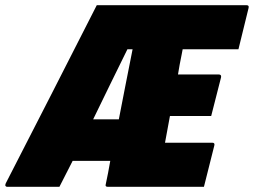

<svg xmlns="http://www.w3.org/2000/svg" viewBox="-85 -720 978 740"><path d="M144 0H-58Q-61 0 -63.5 -3Q-66 -6 -63 -13Q25 -185 113 -356.5Q201 -528 288 -700H865Q876 -700 873 -689L834 -530H619Q618 -525 617 -519.5Q616 -514 615 -509Q611 -490 607.5 -471Q604 -452 601 -433H758Q769 -433 767 -422Q757 -385 748 -347.5Q739 -310 729 -273H570Q565 -247 560.5 -221.5Q556 -196 551 -170H733Q744 -170 741 -159Q731 -119 721 -79.5Q711 -40 701 0H331Q321 0 322 -7Q327 -30 331.5 -53.5Q336 -77 340 -100H195Q182 -75 169.5 -50Q157 -25 144 0ZM406 -530Q371 -459 338 -391.5Q305 -324 274 -260H373Q385 -324 398.5 -391Q412 -458 426 -530Z"/></svg>

Font: Recursive Sn Lnr St XBk
Style: Italic
Weight: 1000
Italic angle: -15°
Version: Version 1.079;hotconv 1.0.112;makeotfexe 2.5.65598; ttfautoh